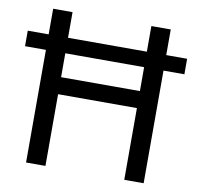

<svg xmlns="http://www.w3.org/2000/svg" viewBox="-80 -796 900 878"><g transform="rotate(10 370.5 -357.0)"><path d="M97 0V-523H0V-595H97V-714H187V-595H553V-714H643V-595H740V-523H643V0H553V-333H187V0ZM187 -412H553V-523H187Z"/></g></svg>

Font: Noto Sans Hebrew
Style: Regular
Weight: 400
Designer: Monotype Design Team
Foundry: Monotype Imaging Inc.
Version: Version 2.003